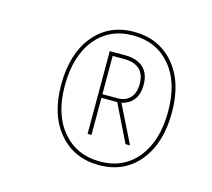

<svg xmlns="http://www.w3.org/2000/svg" viewBox="-72 -800 663 601"><g transform="rotate(15 260.0 -500.0)"><path d="M293.9 -716.3Q374 -716.3 423.3 -659.2Q472.7 -602.1 472.7 -502.9Q472.7 -403.3 424.3 -344Q376 -284.7 293.9 -284.7Q213.9 -284.7 164.6 -341.8Q115.2 -398.9 115.2 -498Q115.2 -597.7 163.6 -657Q211.9 -716.3 293.9 -716.3ZM293.9 -296.4Q370.6 -296.4 415.5 -352.1Q460.4 -407.7 460.4 -502.9Q460.4 -597.2 414.8 -650.9Q369.1 -704.6 293.9 -704.6Q216.8 -704.6 171.9 -648.9Q127 -593.3 127 -498Q127 -403.8 173.1 -350.1Q219.2 -296.4 293.9 -296.4ZM364.7 -564Q364.7 -532.2 350.3 -514.4Q335.9 -496.6 312 -491.7L372.6 -369.6H357.9L298.8 -490.2H247.6V-370.1H234.9V-638.2H283.7Q322.8 -638.2 343.8 -619.1Q364.7 -600.1 364.7 -564ZM247.6 -502H296.9Q321.8 -502 336.9 -517.3Q352.1 -532.7 352.1 -564Q352.1 -594.7 334.7 -610.4Q317.4 -626 285.6 -626H247.6Z"/></g></svg>

Font: Fira Sans Compressed Hair
Style: Italic
Weight: 100
Width: 3
Italic angle: -8°
Designer: Carrois Corporate & Edenspiekermann AG
Foundry: Carrois Corporate GbR & Edenspiekermann AG
Version: Version 4.203;PS 004.203;hotconv 1.0.88;makeotf.lib2.5.64775